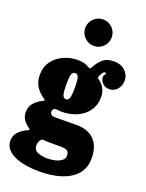

<svg xmlns="http://www.w3.org/2000/svg" viewBox="-218 -952 993 1310"><g transform="rotate(20 278.5 -297.0)"><path d="M17.5 -355Q17.5 -415 48.2 -456.2Q79 -497.5 127.5 -518.8Q176 -540 229 -540Q280 -540 313.5 -517Q323.5 -513.5 325.8 -514.2Q328 -515 333.5 -524.5Q351 -560.5 380.8 -588Q410.5 -615.5 466 -615.5Q513 -615.5 544.2 -586.8Q575.5 -558 575.5 -516Q575.5 -478.5 552.8 -452.2Q530 -426 495.5 -426Q463.5 -426 445.2 -446Q427 -466 427 -488Q427 -502 432.8 -506.8Q438.5 -511.5 438.5 -516.5Q438.5 -523.5 432.5 -523.5Q422 -523.5 413.2 -510.8Q404.5 -498 401 -490Q397.5 -481.5 397.2 -477.2Q397 -473 402 -467Q429 -449.5 446 -421.5Q463 -393.5 463 -357.5Q463 -297.5 433.2 -255.8Q403.5 -214 353.5 -192Q303.5 -170 241.5 -170Q232.5 -170 222.8 -171Q213 -172 203 -173.5Q194 -174.5 186.5 -167.5Q177.5 -158.5 177.5 -147Q177.5 -136.5 185.5 -127.8Q193.5 -119 219.5 -119Q232 -119 259.2 -119.2Q286.5 -119.5 317.2 -119.8Q348 -120 370.5 -120Q455 -120 500 -73.8Q545 -27.5 545 59.5Q545 130 505 175.5Q465 221 397 243Q329 265 245 265Q119 265 50.8 230Q-17.5 195 -17.5 135Q-17.5 97 6.2 70.8Q30 44.5 69.5 27.5Q80 23 80 19.8Q80 16.5 71.5 10.5Q46 -7 30.2 -30.2Q14.5 -53.5 14.5 -84Q14.5 -124 37 -150.8Q59.5 -177.5 98 -195.5Q108 -200.5 108.2 -204.2Q108.5 -208 100.5 -213Q63 -236.5 40.2 -272.2Q17.5 -308 17.5 -355ZM210 -355Q210 -303.5 216.8 -281.8Q223.5 -260 241.5 -260Q259.5 -260 266.2 -281.8Q273 -303.5 273 -355Q273 -407 266.2 -428.5Q259.5 -450 241.5 -450Q223.5 -450 216.8 -428.5Q210 -407 210 -355ZM381 101Q381 75.5 367.8 65.5Q354.5 55.5 322.5 55.5H235.5Q227.5 55.5 219.5 55.2Q211.5 55 203 54Q195 53 189 52.8Q183 52.5 178 57.5Q168.5 67 164.2 78.8Q160 90.5 160 102Q160 138 190.5 150.5Q221 163 261 163Q292 163 319.2 155.8Q346.5 148.5 363.8 134.5Q381 120.5 381 101ZM295.5 -667Q256 -667 227.8 -695.2Q199.5 -723.5 199.5 -763Q199.5 -803 227.8 -831Q256 -859 295.5 -859Q335.5 -859 363.5 -831Q391.5 -803 391.5 -763Q391.5 -723.5 363.5 -695.2Q335.5 -667 295.5 -667Z"/></g></svg>

Font: Besley* Narrow Fatface
Style: Regular
Weight: 900
Width: 4
Designer: Owen Earl
Foundry: indestructible type*
Version: Version 3.000; ttfautohint (v1.8.3)